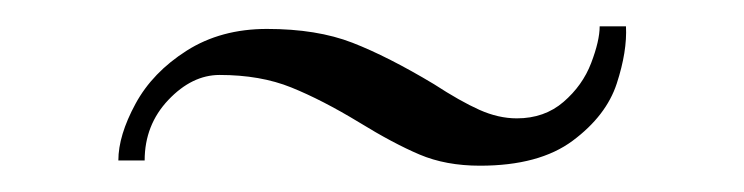

<svg xmlns="http://www.w3.org/2000/svg" viewBox="-20 -368 566 146"><path d="M253 -275Q225 -292 201.5 -301.5Q178 -311 147 -311Q126 -311 108 -292Q90 -273 90 -246H70Q70 -265 83 -289Q96 -313 122 -329.5Q148 -346 183 -346Q221 -346 248 -335.5Q275 -325 310 -304Q330 -291 344.5 -284.5Q359 -278 373 -278Q394 -278 408.5 -290.5Q423 -303 429.5 -320Q436 -337 436 -348H456Q457 -329 449 -304.5Q441 -280 415.5 -261Q390 -242 345 -242Q319 -242 299 -250.5Q279 -259 253 -275Z"/></svg>

Font: Viaoda Libre
Style: Regular
Weight: 400
Designer: Gydient
Version: Version 2.000